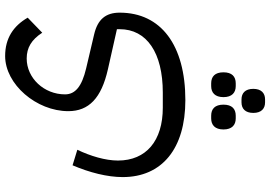

<svg xmlns="http://www.w3.org/2000/svg" viewBox="-176 -344 1077 766"><g transform="rotate(-90 363.0 39.5)"><path d="M403 441H414C441 441 458 426 458 392C458 358 441 343 414 343H403C377 343 359 358 359 392C359 426 377 441 403 441ZM338 558H350C375 558 392 543 392 511C392 479 375 464 350 464H338C313 464 296 479 296 511C296 543 313 558 338 558ZM274 441H285C312 441 329 426 329 392C329 358 312 343 285 343H274C248 343 230 358 230 392C230 426 248 441 274 441ZM347 240C566 240 696 143 696 -22C696 -78 669 -110 609 -124L473 -156C402 -173 370 -199 370 -240C370 -324 435 -393 513 -393C556 -393 588 -374 616 -331L676 -389C643 -446 594 -479 523 -479C410 -479 303 -354 303 -227C303 -145 355 -95 470 -69L630 -33V-22C630 86 536 150 377 150H317C185 150 106 84 106 -29C106 -79 124 -139 149 -191L87 -210C58 -142 40 -71 40 -10C40 147 154 240 347 240Z"/></g></svg>

Font: IBM Plex Arabic
Style: Regular
Weight: 400
Designer: Mike Abbink, Paul van der Laan, Pieter van Rosmalen, Wael Morcos, Khajak Apelian
Foundry: Bold Monday
Version: Version 1.0